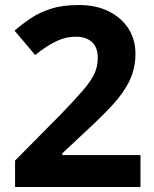

<svg xmlns="http://www.w3.org/2000/svg" viewBox="-20 -744 612 764"><path d="M539 0H40V-105L219 -286Q273 -342 306 -379.5Q339 -417 354 -447.5Q369 -478 369 -513Q369 -556 345.5 -577Q322 -598 282 -598Q241 -598 202 -579Q163 -560 120 -525L38 -622Q69 -649 103.5 -672Q138 -695 183.5 -709.5Q229 -724 293 -724Q363 -724 413.5 -698.5Q464 -673 491.5 -629.5Q519 -586 519 -531Q519 -472 495.5 -423Q472 -374 427.5 -326Q383 -278 320 -220L228 -134V-127H539Z"/></svg>

Font: Noto Sans Thaana
Style: Regular
Weight: 400
Designer: Monotype Design Team
Foundry: Monotype Imaging Inc.
Version: Version 2.001